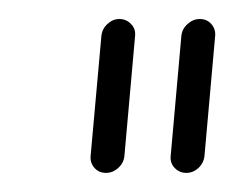

<svg xmlns="http://www.w3.org/2000/svg" viewBox="-20 -612 244 200"><path d="M104.4 -592.2Q111.5 -592.2 116.5 -587Q121.5 -581.9 120.7 -574.4L109.6 -449.6Q108.9 -442.2 103.1 -437Q97.4 -431.9 90.4 -431.9Q83 -431.9 78.3 -437.2Q73.7 -442.6 74.4 -449.6L85.6 -574.4Q86.3 -581.9 91.9 -587Q97.4 -592.2 104.4 -592.2ZM188.1 -592.2Q195.6 -592.2 200.2 -586.9Q204.8 -581.5 204.1 -574.4L193 -449.6Q192.2 -442.2 186.7 -437Q181.1 -431.9 174.1 -431.9Q167 -431.9 162 -437Q157 -442.2 157.8 -449.6L168.9 -574.4Q169.6 -581.9 175.4 -587Q181.1 -592.2 188.1 -592.2Z"/></svg>

Font: 26F Galaxy Sans Light
Style: Italic
Weight: 300
Italic angle: -5°
Designer: C₂₉H₂₅N₃O₅
Version: Version 1.200